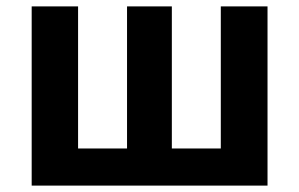

<svg xmlns="http://www.w3.org/2000/svg" viewBox="-20 -580 935 600"><path d="M79 0V-560H224V-116H377V-560H517V-116H670V-560H816V0Z"/></svg>

Font: Source Han Sans TC
Style: Bold
Weight: 700
Designer: Ryoko NISHIZUKA Ë•øÂ°öÊ∂ºÂ≠ê (kana, bopomofo & ideographs); Paul D. Hunt (Latin, Greek & Cyrillic); Sandoll Communicatio
Foundry: Adobe
Version: Version 2.004;hotconv 1.0.118;makeotfexe 2.5.65603